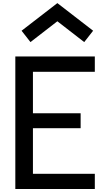

<svg xmlns="http://www.w3.org/2000/svg" viewBox="-20 -1248 690 1268"><path d="M358.8 -1227.5 595 -1045 536.2 -970 358.8 -1107.5 181.2 -970 122.5 -1045ZM81.2 -875H606.2V-773.8H197.5V-500H512.5V-401.2H197.5V-100H606.2V0H81.2Z"/></svg>

Font: Abordage
Style: Regular
Weight: 400
Designer: Ange Degheest & Eugénie Bidaut
Foundry: Velvetyne Type Foundry
Version: Version 1.000;FEAKit 1.0